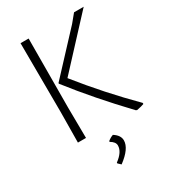

<svg xmlns="http://www.w3.org/2000/svg" viewBox="-208 -740 945 1069"><g transform="rotate(-30 264.0 -206.0)"><path d="M151 -197 153 0H101L103 -194L101 -639H153ZM230 -340Q367 -168 524 -11V-4Q509 2 477 8L470 5Q304 -169 173 -337V-341L403 -588L445 -639H507ZM329 117Q329 169 251 227L233 210V205Q286 166 286 125Q286 102 256 85V80Q273 66 291 60Q329 84 329 117Z"/></g></svg>

Font: Luna Sans Light
Style: Regular
Weight: 300
Designer: Juan Pablo del Peral
Foundry: Huerta Tipografica
Version: Version 2.001; ttfautohint (v1.5)